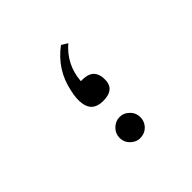

<svg xmlns="http://www.w3.org/2000/svg" viewBox="-137 -717 876 876"><g transform="rotate(-45 301.0 -278.5)"><path d="M242.2 -67.4Q242.2 -95.2 262.2 -114.7Q281.7 -134.3 308.6 -135.3Q336.4 -135.3 356.9 -114.7Q376.5 -95.2 376.5 -67.6Q376.5 -40 356.9 -19.5Q337.4 0 308.6 0Q290.5 0 275.9 -9.3Q260.3 -19 251 -33.7Q242.2 -49.3 242.2 -67.4ZM306.2 -239.3Q241.2 -240.7 232.9 -299.8Q227.5 -333 238.3 -377Q260.3 -487.3 353 -556.6L382.3 -538.6Q307.6 -474.1 300.3 -375.5Q350.6 -377 368.7 -354Q386.7 -331.5 383.3 -293Q377.9 -238.3 306.2 -239.3Z"/></g></svg>

Font: Vazir Code Hack
Style: Code-Hack
Weight: 400
Foundry: DejaVu fonts team - Redesigned by Saber Rastikerdar
Version: Version 1.1.2